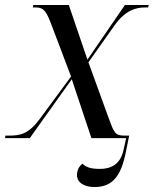

<svg xmlns="http://www.w3.org/2000/svg" viewBox="-42 -556 619 773"><path d="M-22 0H78L247 -237L326 0H466L455 49C442 109 400 124 361 124C319 124 304 116 290 103C275 115 268 130 268 149C268 178 295 197 339 197C414 197 446 149 465 55L478 -10H459C420 -10 417 -23 395 -82L314 -305L420 -455C462 -514 505 -526 541 -526H554L557 -536H461L310 -316L235 -536H92L90 -526H103C136 -526 146 -507 166 -454L244 -248L118 -77C72 -15 38 -10 -7 -10H-20Z"/></svg>

Font: Noto Serif Display
Style: Italic
Weight: 400
Italic angle: -12°
Designer: Monotype Design Team
Foundry: Monotype Imaging Inc.
Version: Version 2.009